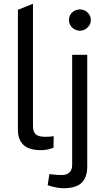

<svg xmlns="http://www.w3.org/2000/svg" viewBox="-20 -790 563 1019"><path d="M198 7Q133 7 104 -21.5Q75 -50 75 -101V-738L155 -770V-120Q155 -91 169.5 -77.5Q184 -64 220 -64Q229 -64 240.5 -64.5Q252 -65 265 -67L264 -6Q247 1 230 4Q213 7 198 7ZM317 209Q304 209 287.5 206.5Q271 204 253 199L233 193L242 134L260 136Q271 137 283.5 138Q296 139 305 139Q334 139 348.5 125.5Q363 112 363 85V-499H443V93Q443 152 413 180.5Q383 209 317 209ZM404 -627Q389 -627 375 -635Q361 -643 353.5 -656Q346 -669 346 -684Q346 -699 353.5 -712Q361 -725 375 -732.5Q389 -740 404 -740Q420 -740 433 -732.5Q446 -725 454 -712Q462 -699 462 -684Q462 -668 454 -655.5Q446 -643 433 -635Q420 -627 404 -627Z"/></svg>

Font: REM Light
Style: Regular
Weight: 300
Designer: Octavio Pardo
Foundry: Ashler Design
Version: Version 1.005;gftools[0.9.28]